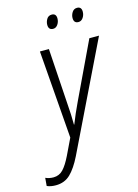

<svg xmlns="http://www.w3.org/2000/svg" viewBox="-241 -796 800 1114"><g transform="rotate(-15 158.5 -239.5)"><path d="M-48 242Q5 242 40 208Q75 174 107 109L418 -532H360L200 -195Q169 -130 146 -71H144Q144 -97 142.5 -134Q141 -171 138 -206L117 -532H63L104 -4L57 94Q32 145 8.5 169.5Q-15 194 -49 194Q-75 194 -97 184L-101 232Q-79 242 -48 242ZM172 -639Q189 -639 200 -655Q211 -671 211 -691Q211 -721 184 -721Q164 -721 154 -704.5Q144 -688 144 -670Q144 -639 172 -639ZM324 -639Q341 -639 352 -655Q363 -671 363 -691Q363 -721 336 -721Q317 -721 306.5 -704.5Q296 -688 296 -670Q296 -639 324 -639Z"/></g></svg>

Font: Noto Sans Display SemiCondensed Light
Style: Italic
Weight: 300
Width: 4
Italic angle: -12°
Designer: Monotype Design Team
Foundry: Monotype Imaging Inc.
Version: Version 1.900